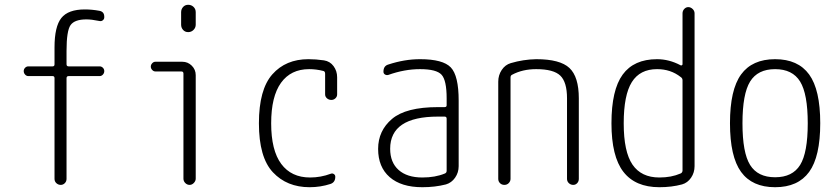

<svg xmlns="http://www.w3.org/2000/svg" viewBox="-20 -780 3540 810"><path d="M99.6 -459Q91.8 -459 85.9 -465.3Q80.1 -471.7 80.1 -480Q80.1 -488.3 85.9 -494.1Q91.8 -500 99.6 -500H202.1Q210 -500 210 -508.8V-580.1Q210 -668 238.8 -704.1Q267.6 -740.2 337.9 -740.2Q368.2 -740.2 399.4 -734.4Q420.9 -730.5 419.9 -707Q419.9 -699.2 413.6 -694.3Q407.2 -689.5 399.4 -691.4Q366.2 -698.2 344.7 -698.2Q294.9 -698.2 277.8 -674.3Q260.7 -650.4 260.7 -565.4V-508.8Q260.7 -500 269.5 -500H400.4Q408.2 -500 414.1 -494.1Q419.9 -488.3 419.9 -480Q419.9 -471.7 414.1 -465.3Q408.2 -459 400.4 -459H269.5Q260.7 -459 260.7 -450.2V-25.4Q260.7 -14.6 253.4 -7.3Q246.1 0 236.3 0Q225.6 0 217.8 -7.3Q210 -14.6 210 -25.4V-450.2Q210 -459 202.1 -459Z M635.7 -478.5Q627.9 -478.5 622.1 -484.9Q616.2 -491.2 616.2 -499Q616.2 -506.8 622.1 -513.2Q627.9 -519.5 635.7 -519.5H749Q772.5 -519.5 789.1 -502.9Q805.7 -486.3 805.7 -462.9V-26.4Q805.7 -16.6 797.9 -8.3Q790 0 779.8 0Q769.5 0 761.7 -7.8Q753.9 -15.6 753.9 -26.4V-469.7Q753.9 -478.5 745.1 -478.5ZM744.1 -728.5Q744.1 -741.2 752.4 -750.5Q760.7 -759.8 773.9 -759.8Q787.1 -759.8 796.4 -751Q805.7 -742.2 805.7 -728.5V-675.8Q805.7 -663.1 796.4 -653.8Q787.1 -644.5 773.9 -644.5Q760.7 -644.5 752.4 -653.8Q744.1 -663.1 744.1 -675.8Z M1286.1 9.8Q1190.4 9.8 1131.3 -53.2Q1072.3 -116.2 1072.3 -259.8Q1072.3 -402.3 1128.9 -466.3Q1185.5 -530.3 1281.2 -530.3Q1312.5 -530.3 1346.7 -525.4Q1372.1 -521.5 1387.2 -501Q1402.3 -480.5 1402.3 -454.1V-381.8Q1402.3 -372.1 1395 -365.2Q1387.7 -358.4 1377.9 -358.4Q1367.2 -358.4 1359.4 -365.2Q1351.6 -372.1 1351.6 -381.8V-468.8Q1351.6 -478.5 1344.7 -480.5Q1314.5 -488.3 1284.2 -488.3Q1207 -488.3 1165.5 -430.7Q1124 -373 1124 -259.8Q1124 -145.5 1166.5 -88.4Q1209 -31.2 1288.1 -31.2Q1333 -31.2 1375 -46.9Q1381.8 -49.8 1388.2 -45.9Q1394.5 -42 1394.5 -34.2Q1394.5 -10.7 1374 -3.9Q1332 9.8 1286.1 9.8Z M1828.1 -288.1Q1626 -288.1 1626 -152.3Q1626 -94.7 1661.6 -63Q1697.3 -31.2 1761.7 -31.2Q1816.4 -31.2 1856.4 -47.9Q1864.3 -50.8 1864.3 -59.6V-279.3Q1864.3 -288.1 1855.5 -288.1ZM1761.7 9.8Q1672.9 9.8 1624 -32.7Q1575.2 -75.2 1575.2 -151.9Q1575.2 -228.5 1633.8 -278.3Q1692.4 -328.1 1828.1 -328.1H1855.5Q1864.3 -328.1 1864.3 -335.9V-365.2Q1864.3 -441.4 1842.8 -464.8Q1821.3 -488.3 1752 -488.3Q1686.5 -488.3 1618.2 -463.9Q1610.4 -461.9 1604 -465.8Q1597.7 -469.7 1597.7 -477.5Q1597.7 -502 1618.2 -507.8Q1686.5 -530.3 1752 -530.3Q1848.6 -530.3 1881.8 -495.6Q1915 -460.9 1915 -355.5V-79.1Q1915 -51.8 1899.9 -30.3Q1884.8 -8.8 1861.3 -2Q1815.4 9.8 1761.7 9.8Z M2082 -25.4V-435.5Q2082 -462.9 2096.7 -484.9Q2111.3 -506.8 2134.8 -513.7Q2187.5 -529.3 2242.2 -530.3Q2342.8 -530.3 2382.3 -493.2Q2421.9 -456.1 2421.9 -365.2V-25.4Q2421.9 -14.6 2415 -7.3Q2408.2 0 2398.4 0Q2387.7 0 2379.9 -7.3Q2372.1 -14.6 2372.1 -25.4V-365.2Q2372.1 -433.6 2343.8 -460.9Q2315.4 -488.3 2242.2 -488.3Q2184.6 -488.3 2140.6 -464.8Q2133.8 -461.9 2133.8 -453.1V-25.4Q2133.8 -15.6 2126.5 -7.8Q2119.1 0 2107.9 0Q2096.7 0 2089.4 -7.3Q2082 -14.6 2082 -25.4Z M2752 -488.3Q2679.7 -488.3 2645.5 -433.6Q2611.3 -378.9 2611.3 -259.8Q2611.3 -139.6 2648.4 -85.4Q2685.5 -31.2 2761.7 -31.2Q2812.5 -31.2 2850.6 -47.9Q2858.4 -50.8 2859.4 -59.6V-441.4Q2859.4 -450.2 2851.6 -455.1Q2809.6 -488.3 2752 -488.3ZM2761.7 9.8Q2660.2 9.8 2609.9 -55.2Q2559.6 -120.1 2559.6 -259.8Q2559.6 -400.4 2606.9 -465.3Q2654.3 -530.3 2752 -530.3Q2802.7 -530.3 2850.6 -504.9Q2852.5 -502.9 2856 -504.4Q2859.4 -505.9 2859.4 -508.8V-723.6Q2859.4 -734.4 2866.7 -742.2Q2874 -750 2883.8 -750Q2893.6 -750 2901.9 -742.2Q2910.2 -734.4 2910.2 -723.6V-79.1Q2910.2 -51.8 2895.5 -30.3Q2880.9 -8.8 2857.4 -2Q2813.5 9.8 2761.7 9.8Z M3355.5 -436Q3323.2 -488.3 3250 -488.3Q3176.8 -488.3 3144.5 -436Q3112.3 -383.8 3112.3 -259.8Q3112.3 -135.7 3144.5 -84Q3176.8 -32.2 3250 -32.2Q3323.2 -32.2 3355.5 -84Q3387.7 -135.7 3387.7 -259.8Q3387.7 -383.8 3355.5 -436ZM3393.6 -54.7Q3346.7 9.8 3250 9.8Q3153.3 9.8 3106.4 -54.7Q3059.6 -119.1 3059.6 -260.3Q3059.6 -401.4 3106.4 -465.8Q3153.3 -530.3 3250 -530.3Q3346.7 -530.3 3393.6 -465.8Q3440.4 -401.4 3440.4 -260.3Q3440.4 -119.1 3393.6 -54.7Z"/></svg>

Font: Rounded Mgen+ 1mn light
Style: Regular
Weight: 200
Designer: [Source Han Sans]
Ryoko NISHIZUKA  (kana & ideographs); Paul D. Hunt (Latin, Greek & Cyrillic); Wenlong ZHANG  (bopomofo
Version: Version 1.059.20150602